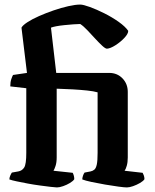

<svg xmlns="http://www.w3.org/2000/svg" viewBox="-20 -820 676 840"><path d="M229 0Q222 0 201.5 -2.5Q181 -5 154.5 -8.5Q128 -12 101.5 -17Q75 -22 53.5 -26.5Q32 -31 21 -35Q21 -43 25 -52Q29 -61 32 -65L60 -70Q77 -73 86 -87.5Q95 -102 95 -151V-434L25 -442Q25 -461 29.5 -474Q34 -487 37 -492L98 -501L74 -699Q79 -709 99.5 -722.5Q120 -736 150.5 -749.5Q181 -763 214.5 -774.5Q248 -786 279 -793Q310 -800 331 -800Q344 -800 373 -789.5Q402 -779 436 -762Q470 -745 499 -724.5Q528 -704 541 -685Q541 -672 524 -654Q507 -636 485 -622Q463 -608 448 -607Q441 -607 427 -620Q413 -633 396 -651.5Q379 -670 362 -688Q345 -706 331 -715Q319 -715 300 -713.5Q281 -712 261 -710Q241 -708 225.5 -705Q210 -702 203 -699L226 -501H458Q493 -501 516 -477Q539 -453 539 -418V-131Q539 -110 534.5 -94.5Q530 -79 525 -73L604 -64Q606 -61 609 -53Q612 -45 612 -36Q607 -28 592.5 -19.5Q578 -11 562 -5.5Q546 0 535 0Q525 0 498.5 -3.5Q472 -7 440 -12.5Q408 -18 380 -24Q352 -30 340 -35Q340 -42 343 -51Q346 -60 350 -65L376 -70Q386 -72 393 -78Q400 -84 403.5 -100.5Q407 -117 407 -151V-416Q390 -421 361.5 -424Q333 -427 298.5 -429Q264 -431 228 -432V-131Q228 -109 223 -94Q218 -79 214 -73L298 -64Q300 -61 302.5 -53Q305 -45 305 -36Q300 -28 286 -19.5Q272 -11 256 -5.5Q240 0 229 0Z"/></svg>

Font: Texturina 12pt
Style: Bold
Weight: 700
Designer: Guillermo Torres Carreño
Foundry: Omnibus-Type
Version: Version 1.002